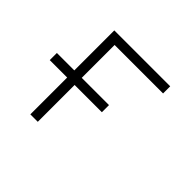

<svg xmlns="http://www.w3.org/2000/svg" viewBox="-126 -678 837 837"><g transform="rotate(45 293.0 -259.0)"><path d="M39.1 -227.1V-271H146.5V-517.6H491.2V-473.6H192.4V-271H360.4V-227.1H192.4V0H146.5V-227.1Z"/></g></svg>

Font: Cascadia Code NF ExtraLight
Style: Regular
Weight: 200
Monospace: yes
Designer: Aaron Bell
Foundry: Saja Typeworks
Version: Version 2404.023; ttfautohint (v1.8.4)